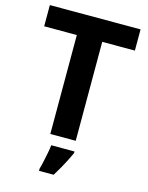

<svg xmlns="http://www.w3.org/2000/svg" viewBox="-136 -797 850 1102"><g transform="rotate(15 289.5 -246.5)"><path d="M365 0H214V-588H20V-714H559V-588H365ZM374 71Q364 93 351.5 117.5Q339 142 324.5 168Q310 194 293 221H206V208Q212 188 217.5 162Q223 136 228.5 109Q234 82 236 61H374Z"/></g></svg>

Font: Noto Sans Sundanese
Style: Regular
Weight: 400
Designer: Monotype Design Team (Regular), Sérgio L. Martins (other weights)
Foundry: Monotype Imaging Inc.
Version: Version 2.003